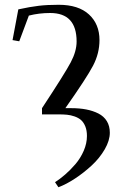

<svg xmlns="http://www.w3.org/2000/svg" viewBox="-20 -476 497 799"><path d="M32.2 -309.1 56.2 -437Q106 -447.8 141.1 -451.9Q176.3 -456.1 224.1 -456.1Q306.6 -456.1 350.3 -415.8Q394 -375.5 394 -309.1Q394 -253.9 367.2 -202.6Q340.3 -151.4 252 -25.9H276.9Q311 -25.9 338.9 -20.5Q366.7 -15.1 389.4 -3.7Q412.1 7.8 424.6 28.1Q437 48.3 437 76.2Q437 108.9 415.8 145.5Q394.5 182.1 361.8 212.4Q329.1 242.7 292.5 266.8Q255.9 291 223.1 303.2L209 282.2Q229.5 269 250.7 250.7Q272 232.4 293.5 207.5Q314.9 182.6 328.4 151.6Q341.8 120.6 341.8 89.8Q341.8 66.9 335 50Q328.1 33.2 317.4 23.7Q306.6 14.2 290.3 8.5Q273.9 2.9 259 1.5Q244.1 0 224.1 0H154.8V-25.9Q250 -170.4 274.4 -216.6Q298.8 -262.7 298.8 -303.2Q298.8 -421.9 189 -421.9Q142.1 -421.9 100.1 -411.1L60.1 -304.2Z"/></svg>

Font: Dehuti
Style: Bold
Weight: 700
Version: Version 1.2